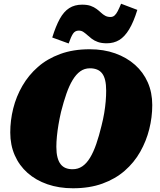

<svg xmlns="http://www.w3.org/2000/svg" viewBox="-20 -992 858 1029"><path d="M371 17Q296 17 234 -4.5Q172 -26 127.5 -65.5Q83 -105 59 -160Q35 -215 35 -282Q35 -347 51 -411Q67 -475 100 -532Q133 -589 183 -633Q233 -677 302.5 -702.5Q372 -728 460 -728Q536 -728 597.5 -706Q659 -684 703.5 -644.5Q748 -605 772 -550.5Q796 -496 796 -429Q796 -364 780 -300Q764 -236 731.5 -178.5Q699 -121 648.5 -77Q598 -33 529 -8Q460 17 371 17ZM462 -626Q433 -626 410.5 -610Q388 -594 369.5 -563.5Q351 -533 336 -490Q321 -447 307 -392Q299 -357 293.5 -324.5Q288 -292 285 -261.5Q282 -231 282 -205Q282 -172 288 -149Q294 -126 305 -112Q316 -98 332 -91.5Q348 -85 369 -85Q398 -85 421 -100.5Q444 -116 462.5 -146.5Q481 -177 496 -220.5Q511 -264 524 -318Q533 -353 538.5 -386Q544 -419 546.5 -449Q549 -479 549 -506Q549 -539 543.5 -562Q538 -585 527 -599Q516 -613 499.5 -619.5Q483 -626 462 -626ZM552 -760Q524 -760 504.5 -767Q485 -774 471.5 -784.5Q458 -795 447.5 -804.5Q437 -814 426.5 -821Q416 -828 402 -828Q382 -828 371 -811Q360 -794 348 -759L260 -791Q279 -852 300.5 -891Q322 -930 351 -948.5Q380 -967 420 -967Q448 -967 466 -960.5Q484 -954 497.5 -944Q511 -934 521.5 -924Q532 -914 544 -907.5Q556 -901 572 -901Q585 -901 594 -909Q603 -917 611 -932.5Q619 -948 629 -972L716 -939Q696 -874 672 -834.5Q648 -795 619 -777.5Q590 -760 552 -760Z"/></svg>

Font: Roboto Serif Black
Style: Italic
Weight: 900
Italic angle: -10°
Version: Version 1.008